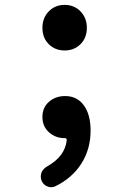

<svg xmlns="http://www.w3.org/2000/svg" viewBox="-20 -578 540 802"><path d="M157.2 -461.9Q157.2 -502.9 183.6 -530.3Q210 -557.6 250 -557.6Q290 -557.6 316.4 -530.3Q342.8 -502.9 342.8 -461.9Q342.8 -419.9 316.4 -393.6Q290 -367.2 250 -367.2Q210 -367.2 183.6 -393.6Q157.2 -419.9 157.2 -461.9ZM210.9 200.2Q202.1 204.1 193.4 204.1Q185.5 204.1 176.8 200.2Q160.2 193.4 153.3 175.8Q150.4 168 150.4 159.2Q150.4 151.4 153.3 142.6Q161.1 126 176.8 117.2Q252 75.2 258.8 6.8Q258.8 -1 252 -1H250Q211.9 -1 184.6 -25.4Q157.2 -49.8 157.2 -89.8Q157.2 -128.9 184.6 -152.8Q211.9 -176.8 252 -176.8Q301.8 -176.8 330.1 -138.2Q358.4 -99.6 358.4 -32.2Q358.4 44.9 319.8 105.5Q281.2 166 210.9 200.2Z"/></svg>

Font: Gen Jyuu Gothic Monospace Bold
Style: Bold
Weight: 700
Designer: [Source Han Sans]
Ryoko NISHIZUKA  (kana & ideographs); Paul D. Hunt (Latin, Greek & Cyrillic); Wenlong ZHANG  (bopomofo
Version: Version 1.002.20150607